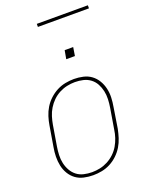

<svg xmlns="http://www.w3.org/2000/svg" viewBox="-163 -968 826 1060"><g transform="rotate(-20 250.0 -438.0)"><path d="M197 8Q169 8 142.5 2Q116 -4 95.5 -19Q75 -34 61.5 -56.5Q48 -79 42.5 -105Q37 -131 37.5 -158.5Q38 -186 43 -213L63 -333Q67 -358 75 -383.5Q83 -409 97 -432Q111 -455 131.5 -474Q152 -493 176 -505.5Q200 -518 226 -523Q252 -528 277 -528Q304 -528 330.5 -522Q357 -516 377.5 -501Q398 -486 411.5 -463.5Q425 -441 431 -415Q437 -389 436 -361.5Q435 -334 430 -307L411 -187Q406 -162 398 -136.5Q390 -111 376 -88Q362 -65 342 -46Q322 -27 298 -14.5Q274 -2 248 3Q222 8 197 8ZM197 -10Q220 -10 243.5 -15Q267 -20 289 -31.5Q311 -43 329.5 -60.5Q348 -78 360.5 -99.5Q373 -121 380.5 -144Q388 -167 391 -190L411 -310Q415 -334 416 -359Q417 -384 412 -407Q407 -430 396 -450.5Q385 -471 366.5 -485Q348 -499 324.5 -504.5Q301 -510 276 -510Q253 -510 229.5 -505Q206 -500 184 -488.5Q162 -477 144 -459.5Q126 -442 113 -420.5Q100 -399 93 -376Q86 -353 82 -330L62 -210Q58 -186 57 -161Q56 -136 61 -113Q66 -90 77.5 -69.5Q89 -49 107 -35Q125 -21 148.5 -15.5Q172 -10 197 -10ZM275 -645 284 -695H334L326 -645ZM189 -866V-884H489V-866Z"/></g></svg>

Font: Iosevka SS04 Thin Oblique
Style: Regular
Weight: 100
Italic angle: -9°
Monospace: yes
Designer: Belleve Invis
Foundry: Belleve Invis
Version: Version 19.0.0; ttfautohint (v1.8.4)